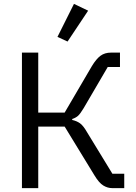

<svg xmlns="http://www.w3.org/2000/svg" viewBox="-20 -969 702 989"><path d="M93 -698H177V-389H313L453 -628Q476 -666 498 -682Q520 -698 552 -698H598V-624H535L411 -412Q393 -382 381.5 -372Q370 -362 352 -356V-351Q375 -346 392 -334Q409 -322 429 -287L559 -74H620V0H558Q534 0 512 -13.5Q490 -27 467 -65L313 -317H177V0H93ZM328 -755 276 -779 361 -949 434 -914Z"/></svg>

Font: IBM Plex Sans
Style: Regular
Weight: 400
Designer: Mike Abbink, Paul van der Laan, Pieter van Rosmalen
Foundry: Bold Monday
Version: Version 3.005